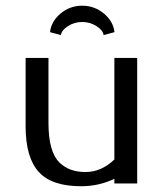

<svg xmlns="http://www.w3.org/2000/svg" viewBox="-20 -643 561 673"><path d="M69.8 0ZM193.4 -520 155.3 -530.3Q159.7 -568.4 192.4 -595.7Q225.1 -623 268.1 -623Q311 -623 344 -595.7Q377 -568.4 381.3 -530.3L343.3 -520Q340.8 -537.1 318.1 -551.5Q295.4 -565.9 268.1 -565.9Q240.7 -565.9 218.3 -551.5Q195.8 -537.1 193.4 -520ZM380.9 -84V-439.9H460.9V0H380.9V-16.1Q326.2 9.8 264.2 9.8Q160.6 9.8 115.2 -41Q69.8 -91.8 69.8 -200.2V-439.9H149.9V-211.9Q149.9 -110.8 188.5 -73.2Q222.7 -40 279.1 -40Q335.4 -40 380.9 -84Z"/></svg>

Font: Pfennig
Style: Medium
Weight: 500
Version: Version 20120410 ; ttfautohint (v0.8)